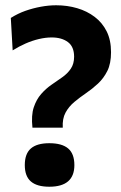

<svg xmlns="http://www.w3.org/2000/svg" viewBox="-20 -695 459 728"><path d="M103 -211Q98 -258 108 -288Q118 -318 136 -338.5Q154 -359 175 -373.5Q196 -388 216 -402Q236 -416 248.5 -434.5Q261 -453 261 -480Q261 -518 237.5 -535.5Q214 -553 176 -553Q153 -553 127.5 -547Q102 -541 77 -530Q52 -519 28 -504L21 -627Q48 -644 76.5 -654Q105 -664 135 -669.5Q165 -675 193 -675Q235 -675 272.5 -664Q310 -653 339 -631Q368 -609 384.5 -576Q401 -543 401 -497Q401 -454 387 -426Q373 -398 351.5 -378Q330 -358 306.5 -342Q283 -326 262 -308.5Q241 -291 228.5 -268Q216 -245 218 -211ZM167 13Q120 13 97 -7Q74 -27 74 -69Q74 -112 97 -132Q120 -152 167 -152Q215 -152 238.5 -132Q262 -112 262 -69Q262 13 167 13Z"/></svg>

Font: Bricolage Grotesque 48pt Condensed ExtraBold
Style: Bold
Weight: 700
Version: Version 1.000;gftools[0.9.30]